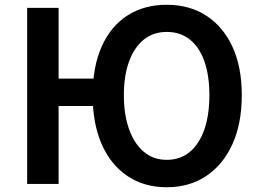

<svg xmlns="http://www.w3.org/2000/svg" viewBox="-20 -772 1090 806"><path d="M94 0V-739H226V-442H443V-327H226V0ZM680 14Q585 14 515 -33Q445 -80 407 -166.5Q369 -253 369 -372Q369 -492 407 -577Q445 -662 515 -707Q585 -752 680 -752Q775 -752 845.5 -706.5Q916 -661 955.5 -576.5Q995 -492 995 -372Q995 -253 955.5 -166.5Q916 -80 845.5 -33Q775 14 680 14ZM680 -101Q737 -101 777 -134.5Q817 -168 838 -229Q859 -290 859 -372Q859 -455 838 -514.5Q817 -574 777 -606Q737 -638 680 -638Q624 -638 584 -606Q544 -574 522 -514.5Q500 -455 500 -372Q500 -290 522 -229Q544 -168 584 -134.5Q624 -101 680 -101Z"/></svg>

Font: Noto Sans TC SemiBold
Style: Regular
Weight: 600
Designer: Ryoko NISHIZUKA  (kana, bopomofo & ideographs); Paul D. Hunt (Latin, Greek & Cyrillic); Sandoll Communications , Soo-you
Foundry: Adobe
Version: Version 2.004-H2;hotconv 1.0.118;makeotfexe 2.5.65603